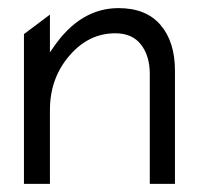

<svg xmlns="http://www.w3.org/2000/svg" viewBox="-20 -463 495 473"><path d="M103 -10H39V-379L103 -427V-334L112 -347Q178 -443 272 -443Q340 -443 375.5 -401.5Q411 -360 411 -289V-10H349V-281Q349 -325 327.5 -353Q306 -381 264 -381Q199 -381 152 -327Q103 -271 103 -192Z"/></svg>

Font: Charger Pro
Style: Lit
Weight: 300
Designer: Jasper
Foundry: Cannot Into Space Fonts
Version: Version 1.09